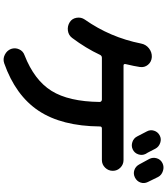

<svg xmlns="http://www.w3.org/2000/svg" viewBox="47 -924 906 1040"><g transform="rotate(90 500.0 -404.0)"><path d="M785.2 -793Q790 -784.2 798.8 -766.6Q807.6 -749 813.5 -740.2Q823.2 -720.7 815.9 -699.7Q808.6 -678.7 789.1 -669.9Q770.5 -661.1 749.5 -668Q728.5 -674.8 718.8 -694.3Q713.9 -703.1 705.1 -720.7Q696.3 -738.3 691.4 -747.1Q681.6 -765.6 688 -785.6Q694.3 -805.7 713.4 -815.9Q732.4 -826.2 753.9 -818.8Q775.4 -811.5 785.2 -793ZM938.5 -807.6Q943.4 -797.9 952.6 -778.8Q961.9 -759.8 965.8 -752Q975.6 -732.4 968.8 -712.4Q961.9 -692.4 941.9 -682.1Q921.9 -671.9 901.4 -678.7Q880.9 -685.5 870.1 -706.1Q861.3 -723.6 840.8 -759.8Q831.1 -779.3 837.4 -800.3Q843.8 -821.3 863.8 -831.1Q883.8 -840.8 906.2 -833.5Q928.7 -826.2 938.5 -807.6ZM99.6 -329.1Q80.1 -341.8 76.2 -366.2Q72.3 -390.6 85.9 -410.2Q182.6 -547.9 215.8 -714.8Q220.7 -741.2 241.7 -757.8Q262.7 -774.4 289.1 -773.4Q315.4 -771.5 331.1 -752.4Q346.7 -733.4 342.8 -708Q338.9 -680.7 327.1 -630.9Q325.2 -620.1 335 -620.1H846.7Q871.1 -620.1 888.2 -603Q905.3 -585.9 905.3 -562Q905.3 -538.1 888.2 -520.5Q871.1 -502.9 846.7 -502.9H675.8Q665 -502.9 665 -492.2Q663.1 -285.2 580.1 -160.2Q497.1 -35.2 322.3 26.4Q298.8 34.2 276.4 22.9Q253.9 11.7 245.1 -10.7Q237.3 -33.2 247.1 -54.7Q256.8 -76.2 279.3 -84Q414.1 -136.7 472.2 -230Q530.3 -323.2 532.2 -491.2Q532.2 -496.1 528.3 -499.5Q524.4 -502.9 519.5 -502.9H293Q282.2 -502.9 277.3 -493.2Q241.2 -416 185.5 -341.8Q170.9 -322.3 146 -318.8Q121.1 -315.4 99.6 -329.1Z"/></g></svg>

Font: Rounded-X Mgen+ 2m bold
Style: Bold
Weight: 700
Designer: [Source Han Sans]
Ryoko NISHIZUKA  (kana & ideographs); Paul D. Hunt (Latin, Greek & Cyrillic); Wenlong ZHANG  (bopomofo
Version: Version 1.059.20150602